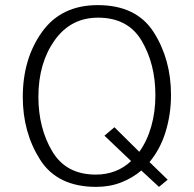

<svg xmlns="http://www.w3.org/2000/svg" viewBox="-20 -716 757 750"><path d="M648 -345Q648 -270 627 -201.5Q606 -133 564 -83L635 -14Q627 -7 618 0Q609 7 601 14L532 -50Q498 -21 453.5 -3.5Q409 14 356 14Q204 14 136.5 -92.5Q69 -199 69 -337Q69 -486 144 -591Q219 -696 362 -696Q513 -696 580.5 -590Q648 -484 648 -345ZM354 -34Q395 -34 430 -47.5Q465 -61 492 -87L388 -186L427 -219L524 -123Q554 -164 570.5 -221Q587 -278 587 -344Q587 -466 533.5 -556.5Q480 -647 363 -647Q256 -647 193 -558Q130 -469 130 -338Q130 -216 184 -125Q238 -34 354 -34Z"/></svg>

Font: Palanquin ExtraLight
Style: Regular
Weight: 275
Designer: Pria Ravichandran
Version: Version 1.001